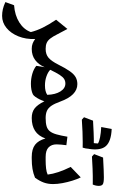

<svg xmlns="http://www.w3.org/2000/svg" viewBox="346 -1136 1067 1800"><g transform="rotate(90 880.0 -236.5)"><path d="M252 -334.5 301.3 -241.2Q322.8 -198.2 341.6 -174.1Q360.4 -149.9 383.1 -140.1Q405.8 -130.4 438.5 -130.4H439V0H438.5Q410.2 0 388.2 -8.5Q366.2 -17.1 346.2 -32.2Q349.6 55.2 321 125.5Q292.5 195.8 242.2 236.8Q191.9 277.8 129.4 277.8Q98.6 277.8 67.9 271Q37.1 264.2 0 247.1L29.8 165.5Q123.5 158.7 190.4 116.7Q257.3 74.7 281.2 8.3Q267.1 -47.4 239.5 -103.5Q211.9 -159.7 165.5 -228.5Z M769 -427.7Q875 -427.7 933.1 -266.6Q951.7 -214.8 971.7 -185.1Q991.7 -155.3 1019 -142.8Q1046.4 -130.4 1086.4 -130.4H1086.9V0H1086.4Q1032.7 0 997.8 -26.4Q962.9 -52.7 929.7 -118.7Q923.3 -96.7 911.9 -73.7Q900.4 -50.8 887.9 -33.4Q875.5 -16.1 864.7 -10.7Q826.7 7.8 766.1 7.8Q718.8 7.8 674.1 -4.9Q629.4 -17.6 597.7 -42.5L610.4 -121.1Q587.4 -65.9 544.2 -33Q501 0 439 0Q429.7 0 425.3 -7.8Q420.9 -15.6 420.9 -34.7V-95.7Q420.9 -114.7 425.3 -122.6Q429.7 -130.4 439 -130.4Q490.7 -130.4 522.2 -157.7Q553.7 -185.1 585 -247.1Q620.6 -318.4 648.7 -357.7Q676.8 -397 705.1 -412.4Q733.4 -427.7 769 -427.7ZM763.7 -315.4Q739.7 -315.4 720.9 -303.7Q702.1 -292 682.1 -261.2Q662.1 -230.5 634.8 -173.3Q656.2 -152.3 695.8 -138.2Q735.4 -124 781.7 -124Q837.9 -124 869.6 -145.5Q867.2 -221.7 837.9 -268.6Q808.6 -315.4 763.7 -315.4Z M1364.7 -477.5 1312 -478Q1222.2 -478 1102.5 -469.7Q1094.2 -478 1079.6 -490.2Q1087.9 -512.2 1095.9 -533Q1104 -553.7 1111.8 -574.7Q1245.6 -582 1281.2 -582H1322.3Q1323.2 -591.8 1324.2 -601.6Q1325.2 -611.3 1325.7 -621.1Q1286.1 -645 1171.4 -651.4L1189.5 -749.5Q1305.2 -744.6 1349.4 -695.8Q1393.6 -647 1376.5 -537.1L1376 -537.6Q1373.5 -502.9 1364.7 -477.5ZM1086.9 0Q1077.6 0 1073.2 -7.8Q1068.8 -15.6 1068.8 -34.7V-95.7Q1068.8 -114.7 1073.2 -122.6Q1077.6 -130.4 1086.9 -130.4Q1134.3 -130.4 1163.8 -139.2Q1193.4 -147.9 1211.2 -170.2Q1229 -192.4 1240.2 -232.2Q1251.5 -272 1262.2 -334.5L1341.8 -324.7Q1338.4 -298.3 1336.2 -274.9Q1334 -251.5 1334 -232.4Q1334 -185.5 1362.1 -158Q1390.1 -130.4 1452.1 -130.4H1452.6V0H1452.1Q1378.4 0 1337.9 -31Q1297.4 -62 1278.8 -128.4Q1254.9 -62 1206.8 -31Q1158.7 0 1086.9 0Z M1691.9 -572.3H1630.4Q1580.1 -572.3 1448.2 -564.5L1425.3 -585Q1441.9 -627.9 1457.5 -668.9Q1591.3 -676.3 1642.3 -676.3Q1693.4 -676.3 1708.3 -666Q1723.1 -655.8 1723.1 -628.2Q1723.1 -600.6 1710.4 -571.8Q1703.6 -572.3 1691.9 -572.3ZM1452.6 0Q1443.4 0 1439 -7.8Q1434.6 -15.6 1434.6 -34.7V-95.7Q1434.6 -114.7 1439 -122.6Q1443.4 -130.4 1452.6 -130.4H1482.9Q1523.4 -130.4 1559.6 -134.5Q1595.7 -138.7 1617.2 -149.4Q1606 -243.2 1545.4 -365.2L1643.6 -459.5Q1660.2 -426.3 1674.3 -380.9Q1688.5 -335.4 1697.3 -287.8Q1706.1 -240.2 1706.1 -199.7Q1706.1 -152.3 1691.7 -112.5Q1677.2 -72.8 1646.5 -30.8Q1606.4 -14.2 1564.2 -7.1Q1522 0 1466.8 0Z"/></g></svg>

Font: Pinar SemiBold
Style: Regular
Weight: 600
Designer: Amin Abedi
Version: Version 3.000